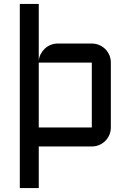

<svg xmlns="http://www.w3.org/2000/svg" viewBox="-20 -740 660 970"><path d="M540 -96.2Q540 -76.2 532.5 -58.6Q524.9 -41 512 -28.1Q499 -15.1 481.4 -7.6Q463.9 0 443.8 0H175.8V210H80.1V-720.2H175.8V-432.1Q177.2 -450.7 185.5 -466.6Q193.8 -482.4 206.5 -494.4Q219.2 -506.3 236.1 -513.2Q252.9 -520 272 -520H443.8Q463.9 -520 481.4 -512.5Q499 -504.9 512 -491.9Q524.9 -479 532.5 -461.4Q540 -443.8 540 -423.8ZM443.8 -96.2V-423.8H175.8V-96.2Z"/></svg>

Font: Aldrich
Style: Regular
Weight: 400
Designer: Matthew Desmond
Foundry: Matthew Desmond
Version: Version 1.001 2011